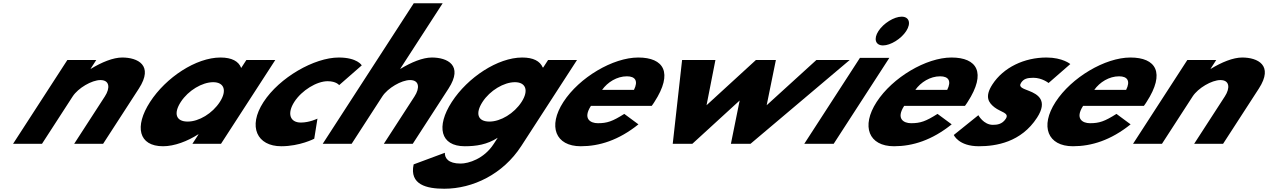

<svg xmlns="http://www.w3.org/2000/svg" viewBox="-20 -880 7761 1175"><path d="M60 0H237L424.8 -290C457.9 -341 541.6 -390 594.6 -390C651.6 -390 654.9 -341 621.8 -290L434 0H611L829.9 -338C922.6 -481 822 -528 728 -528C672 -528 602.2 -499 536.3 -459H534.3L569.3 -513H392.3Z M898.3 -256C801.2 -106 827.8 15 977.8 15C1047.8 15 1127.9 -16 1193.1 -58H1195.1L1157.5 0H1332.5L1664.8 -513H1487.8L1456 -464C1440.6 -505 1398.5 -528 1329.5 -528C1179.5 -528 995.5 -406 898.3 -256ZM1086.3 -256C1132.3 -327 1217.7 -377 1284.7 -377C1350.7 -377 1371.3 -327 1325.3 -256C1280 -186 1197.6 -136 1128.6 -136C1056.6 -136 1041 -186 1086.3 -256Z M1985.1 -383C2038.1 -383 2055.5 -359 2055.5 -359L2193.9 -480C2193.9 -480 2167 -528 2053 -528C1904 -528 1690 -406 1592.2 -255C1495 -105 1553.3 15 1701.3 15C1815.3 15 1903.1 -31 1903.1 -31L1922.8 -154C1922.8 -154 1874.2 -130 1821.2 -130C1754.2 -130 1735.5 -186 1781.5 -257C1826.8 -327 1918.1 -383 1985.1 -383Z M1955 0H2132L2319.8 -290C2352.9 -341 2436.6 -390 2489.6 -390C2546.6 -390 2549.9 -341 2516.8 -290L2329 0H2506L2724.9 -338C2817.6 -481 2717 -528 2623 -528C2567 -528 2497.2 -499 2431.3 -459H2429.3L2689 -860H2512Z M2511.4 126C2484.4 251 2591.9 275 2698.9 275C2873.9 275 3058.5 186 3169.9 14L3511.3 -513H3334.3L3304.5 -467H3301.5C3284.7 -506 3244 -528 3176 -528C3026 -528 2842 -406 2744.8 -256C2647.7 -106 2674.3 15 2824.3 15C2894.3 15 2960.8 5 3026 -37L3001.3 1C2942.4 92 2847.6 121 2798.6 121C2721.6 121 2701.3 86 2702.4 55ZM2932.8 -256C2978.8 -327 3064.2 -377 3131.2 -377C3197.2 -377 3217.8 -327 3171.8 -256C3126.5 -186 3044.1 -136 2975.1 -136C2903.1 -136 2887.5 -186 2932.8 -256Z M3968.3 -232C3973.2 -238 3980.3 -249 3984.8 -256C4101.4 -436 4042 -528 3886 -528C3731 -528 3525 -406 3427.8 -256C3331.3 -107 3379.3 15 3534.3 15C3648.3 15 3766.2 -22 3887.1 -119L3800.5 -183C3727.7 -137 3695.6 -126 3638.6 -126C3593.6 -126 3545.1 -153 3596.3 -232ZM3664.7 -330C3698.2 -377 3755.5 -413 3816.5 -413C3868.5 -413 3886.7 -384 3859.7 -330Z M4217 0 4506.6 -265 4453 0H4573L5180.3 -513H4976.3L4671.9 -236L4728.3 -513H4606.3L4303.9 -236L4358.3 -513H4154.3L4097 0Z M4902 0H5082L5422.7 -526H5242.7ZM5355.9 -690C5324.8 -642 5337.9 -602 5383.9 -602C5429.9 -602 5494.8 -642 5525.9 -690C5557 -738 5543.9 -778 5497.9 -778C5451.9 -778 5387 -738 5355.9 -690Z M5885.3 -232C5890.2 -238 5897.3 -249 5901.8 -256C6018.4 -436 5959 -528 5803 -528C5648 -528 5442 -406 5344.8 -256C5248.3 -107 5296.3 15 5451.3 15C5565.3 15 5683.2 -22 5804.1 -119L5717.5 -183C5644.7 -137 5612.6 -126 5555.6 -126C5510.6 -126 5462.1 -153 5513.3 -232ZM5581.7 -330C5615.2 -377 5672.5 -413 5733.5 -413C5785.5 -413 5803.7 -384 5776.7 -330Z M6384 -528C6249 -528 6121.1 -468 6053.1 -363C6003.2 -286 6031.9 -250 6066.4 -223C6105 -193 6159.1 -190 6135.1 -153C6113.1 -119 6081.1 -116 6056.1 -116C5999.1 -116 5967.4 -175 5967.4 -175L5817 -54C5817 -54 5846.3 15 5970.3 15C6075.3 15 6228.8 -9 6326.6 -160C6394.6 -265 6331.3 -303 6276.9 -324C6241.9 -338 6211.1 -346 6228.6 -373C6244.1 -397 6264.7 -404 6303.7 -404C6357.7 -404 6397 -372 6397 -372L6530.1 -488C6530.1 -488 6483 -528 6384 -528Z M6980.3 -232C6985.2 -238 6992.3 -249 6996.8 -256C7113.4 -436 7054 -528 6898 -528C6743 -528 6537 -406 6439.8 -256C6343.3 -107 6391.3 15 6546.3 15C6660.3 15 6778.2 -22 6899.1 -119L6812.5 -183C6739.7 -137 6707.6 -126 6650.6 -126C6605.6 -126 6557.1 -153 6608.3 -232ZM6676.7 -330C6710.2 -377 6767.5 -413 6828.5 -413C6880.5 -413 6898.7 -384 6871.7 -330Z M6914 0H7091L7278.8 -290C7311.9 -341 7395.6 -390 7448.6 -390C7505.6 -390 7508.9 -341 7475.8 -290L7288 0H7465L7683.9 -338C7776.6 -481 7676 -528 7582 -528C7526 -528 7456.2 -499 7390.3 -459H7388.3L7423.3 -513H7246.3Z"/></svg>

Font: Hussar
Style: BdWodka
Weight: 700
Foundry: Cannot Into Space Fonts
Version: Version 2.00